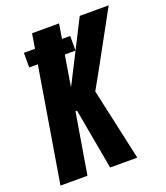

<svg xmlns="http://www.w3.org/2000/svg" viewBox="-135 -829 800 923"><g transform="rotate(-20 264.5 -367.5)"><path d="M15 0 112 -585H68V-660H125L137 -735H275L263 -660H305V-585H250L224 -426L277 -530L381 -735H529L379 -461L327 -368L408 0H269L213 -311H205L153 0Z"/></g></svg>

Font: Iosevka Curly Heavy Oblique
Style: Regular
Weight: 900
Italic angle: -9°
Monospace: yes
Designer: Belleve Invis
Foundry: Belleve Invis
Version: Version 11.1.0; ttfautohint (v1.8.3)